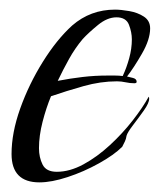

<svg xmlns="http://www.w3.org/2000/svg" viewBox="-20 -375 332 399"><path d="M62 4Q4 4 4 -55Q4 -99 22 -149.5Q40 -200 69 -246.5Q98 -293 130 -322Q168 -355 219 -355Q231 -355 248.5 -352Q266 -349 279 -340.5Q292 -332 292 -316Q292 -293 275 -263.5Q258 -234 244 -216Q249 -215 256.5 -213Q264 -211 264 -205Q264 -202 259 -202Q250 -202 241 -204Q232 -206 223 -206Q189 -206 153.5 -196Q118 -186 86 -175Q76 -151 68.5 -122Q61 -93 61 -67Q61 -48 68.5 -33Q76 -18 98 -18Q125 -18 153.5 -33.5Q182 -49 208.5 -73.5Q235 -98 256 -125Q277 -152 289 -174Q290 -173 290 -170Q290 -161 279 -145.5Q268 -130 256.5 -115Q245 -100 243 -93Q242 -86 239.5 -81Q237 -76 234 -70Q217 -53 185.5 -35.5Q154 -18 120.5 -7Q87 4 62 4ZM100 -207Q126 -212 151.5 -215Q177 -218 203 -218Q211 -218 219 -218Q227 -218 235 -217Q243 -234 248.5 -254Q254 -274 254 -293Q254 -308 248 -323.5Q242 -339 222 -339Q203 -339 183.5 -323Q164 -307 152 -294Q136 -275 123.5 -252.5Q111 -230 100 -207Z"/></svg>

Font: Beau Rivage
Style: Regular
Weight: 400
Designer: Robert E. Leuschke
Foundry: Robert E. Leuschke
Version: Version 1.010; ttfautohint (v1.8.3)